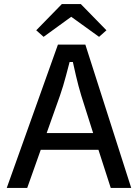

<svg xmlns="http://www.w3.org/2000/svg" viewBox="-20 -918 674 938"><path d="M193 -738 328 -836 464 -738 500 -770 375 -898H282L157 -770ZM521 0 461 -186H179L113 0H13L263 -700H397L621 0ZM435 -268 377 -451Q363 -497 351 -548.5Q339 -600 336 -615H320Q316 -600 302.5 -548.5Q289 -497 273 -451L208 -268Z"/></svg>

Font: Voces
Style: Regular
Weight: 400
Designer: Ana Paula Megda, Pablo Ugerman
Foundry: Ana Paula Megda, Pablo Ugerman
Version: Version 1.100